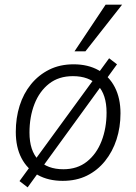

<svg xmlns="http://www.w3.org/2000/svg" viewBox="-20 -771 587 827"><path d="M250 8Q188 8 142.5 -17.5Q97 -43 72.5 -90Q48 -137 48 -203Q48 -263 64.5 -315.5Q81 -368 113.5 -408Q146 -448 192 -471Q238 -494 297 -494Q359 -494 404.5 -468.5Q450 -443 474.5 -395.5Q499 -348 499 -283Q499 -223 482 -170.5Q465 -118 432.5 -77.5Q400 -37 354.5 -14.5Q309 8 250 8ZM253 -42Q313 -42 354.5 -75Q396 -108 417.5 -163.5Q439 -219 439 -286Q439 -364 401 -403.5Q363 -443 294 -443Q233 -443 191.5 -410.5Q150 -378 128.5 -323Q107 -268 107 -200Q107 -122 145.5 -82Q184 -42 253 -42ZM99 36 64 9 450 -520 484 -494ZM301 -550 435 -751H506L348 -550Z"/></svg>

Font: Nunito Sans 12pt ExtraLight 12pt Light
Style: Italic
Weight: 300
Italic angle: -9°
Version: Version 3.101;gftools[0.9.27]